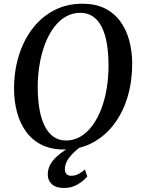

<svg xmlns="http://www.w3.org/2000/svg" viewBox="-20 -772 738 1005"><path d="M314 10.5Q247 10.5 198 -14Q149 -38.5 117.2 -81.8Q85.5 -125 69.8 -182Q54 -239 53.5 -304Q53 -395.5 77.2 -476.5Q101.5 -557.5 148.2 -619.8Q195 -682 261.5 -717.2Q328 -752.5 412 -752.5Q480 -752.5 529 -728Q578 -703.5 609.5 -660.2Q641 -617 656.2 -561Q671.5 -505 672 -441.5Q672.5 -350 648.8 -268.2Q625 -186.5 578.5 -124Q532 -61.5 465.5 -25.5Q399 10.5 314 10.5ZM326 -36.5Q366.5 -36.5 401.2 -57Q436 -77.5 463.2 -114.2Q490.5 -151 509.8 -201Q529 -251 538.8 -310.5Q548.5 -370 548 -435.5Q547.5 -497 538.8 -546.8Q530 -596.5 512 -631.8Q494 -667 466.2 -686Q438.5 -705 400 -705Q359.5 -705 324.5 -685Q289.5 -665 262.2 -628.5Q235 -592 216 -542.5Q197 -493 187 -433.8Q177 -374.5 177.5 -309.5Q178 -247 187.2 -196.8Q196.5 -146.5 214.8 -110.8Q233 -75 260.8 -55.8Q288.5 -36.5 326 -36.5ZM313 212Q272.5 211.5 251.2 191.8Q230 172 230 142Q230 114 242.5 90.8Q255 67.5 275.5 48.8Q296 30 320 14.5Q344 -1 366.5 -13.5L392 -25L411.5 -11Q385 8 364.2 28.2Q343.5 48.5 331.8 69.2Q320 90 319.5 112Q319.5 131 328.5 139.5Q337.5 148 353 148Q372 148 389.5 139.5Q407 131 424.5 115.5L437 152Q418.5 174 386.5 193.2Q354.5 212.5 313 212Z"/></svg>

Font: Merriweather 48pt Medium
Style: Italic
Weight: 500
Italic angle: -7.8°
Version: Version 2.101